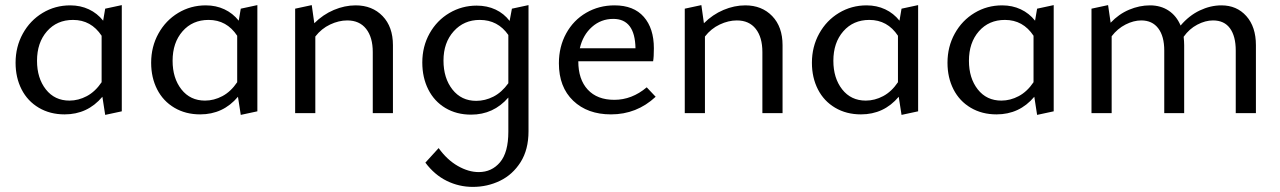

<svg xmlns="http://www.w3.org/2000/svg" viewBox="-20 -443 5013 752"><path d="M457 -423V-7L392 7L381 -64Q323 5 233 5Q176 5 132 -21Q88 -47 64.5 -93Q41 -139 41 -197Q41 -260 69.5 -311.5Q98 -363 147 -392.5Q196 -422 255 -422Q295 -422 328 -406.5Q361 -391 384 -362L392 -409ZM378 -121V-303Q337 -365 266 -365Q203 -365 164 -320.5Q125 -276 125 -205Q125 -137 159.5 -93Q194 -49 252 -49Q287 -49 320 -66.5Q353 -84 378 -121Z M988 -423V-7L923 7L912 -64Q854 5 764 5Q707 5 663 -21Q619 -47 595.5 -93Q572 -139 572 -197Q572 -260 600.5 -311.5Q629 -363 678 -392.5Q727 -422 786 -422Q826 -422 859 -406.5Q892 -391 915 -362L923 -409ZM909 -121V-303Q868 -365 797 -365Q734 -365 695 -320.5Q656 -276 656 -205Q656 -137 690.5 -93Q725 -49 783 -49Q818 -49 851 -66.5Q884 -84 909 -121Z M1519 -266V0H1440V-239Q1440 -297 1414 -330Q1388 -363 1340 -363Q1307 -363 1273 -347Q1239 -331 1215 -300V0H1136V-409L1201 -423L1211 -352Q1245 -386 1287.5 -404Q1330 -422 1373 -422Q1438 -422 1478.5 -380Q1519 -338 1519 -266Z M2050 -423V71Q2050 143 2019 192Q1988 241 1938.5 265Q1889 289 1832 289Q1778 289 1730 265.5Q1682 242 1646 194L1698 137Q1731 183 1773 207Q1815 231 1855 231Q1906 231 1938.5 192.5Q1971 154 1971 73V-61Q1913 6 1825 6Q1768 6 1724.5 -20Q1681 -46 1657.5 -92.5Q1634 -139 1634 -198Q1634 -261 1662.5 -312Q1691 -363 1740 -392Q1789 -421 1847 -421Q1888 -421 1921 -405.5Q1954 -390 1976 -361L1985 -409ZM1971 -117V-306Q1930 -365 1859 -365Q1797 -365 1757 -320.5Q1717 -276 1717 -206Q1717 -137 1752 -92.5Q1787 -48 1845 -48Q1880 -48 1912.5 -64.5Q1945 -81 1971 -117Z M2548 -64Q2474 5 2373 5Q2281 5 2225 -48.5Q2169 -102 2169 -195Q2169 -260 2197.5 -312Q2226 -364 2276 -393Q2326 -422 2387 -422Q2462 -422 2501.5 -377Q2541 -332 2541 -254Q2541 -219 2538 -203H2245Q2245 -132 2282 -92Q2319 -52 2386 -52Q2455 -52 2513 -101ZM2251 -254H2469Q2467 -369 2382 -369Q2334 -369 2298.5 -337.5Q2263 -306 2251 -254Z M3045 -266V0H2966V-239Q2966 -297 2940 -330Q2914 -363 2866 -363Q2833 -363 2799 -347Q2765 -331 2741 -300V0H2662V-409L2727 -423L2737 -352Q2771 -386 2813.5 -404Q2856 -422 2899 -422Q2964 -422 3004.5 -380Q3045 -338 3045 -266Z M3576 -423V-7L3511 7L3500 -64Q3442 5 3352 5Q3295 5 3251 -21Q3207 -47 3183.5 -93Q3160 -139 3160 -197Q3160 -260 3188.5 -311.5Q3217 -363 3266 -392.5Q3315 -422 3374 -422Q3414 -422 3447 -406.5Q3480 -391 3503 -362L3511 -409ZM3497 -121V-303Q3456 -365 3385 -365Q3322 -365 3283 -320.5Q3244 -276 3244 -205Q3244 -137 3278.5 -93Q3313 -49 3371 -49Q3406 -49 3439 -66.5Q3472 -84 3497 -121Z M4107 -423V-7L4042 7L4031 -64Q3973 5 3883 5Q3826 5 3782 -21Q3738 -47 3714.5 -93Q3691 -139 3691 -197Q3691 -260 3719.5 -311.5Q3748 -363 3797 -392.5Q3846 -422 3905 -422Q3945 -422 3978 -406.5Q4011 -391 4034 -362L4042 -409ZM4028 -121V-303Q3987 -365 3916 -365Q3853 -365 3814 -320.5Q3775 -276 3775 -205Q3775 -137 3809.5 -93Q3844 -49 3902 -49Q3937 -49 3970 -66.5Q4003 -84 4028 -121Z M4899 -266V0H4820V-245Q4820 -301 4797.5 -332Q4775 -363 4731 -363Q4701 -363 4669.5 -346.5Q4638 -330 4616 -299Q4618 -279 4618 -266V0H4540V-245Q4540 -301 4516.5 -332Q4493 -363 4450 -363Q4420 -363 4388.5 -347Q4357 -331 4334 -301V0H4255V-409L4320 -423L4330 -354Q4362 -388 4402.5 -405Q4443 -422 4484 -422Q4526 -422 4557 -401.5Q4588 -381 4604 -343Q4637 -382 4679 -402Q4721 -422 4764 -422Q4824 -422 4861.5 -380Q4899 -338 4899 -266Z"/></svg>

Font: Ysabeau Infant Medium
Style: Regular
Weight: 500
Designer: Christian Thalmann (Catharsis Fonts)
Version: Version 0.003